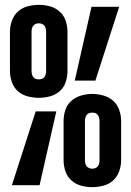

<svg xmlns="http://www.w3.org/2000/svg" viewBox="-20 -763 540 791"><path d="M140 -360Q117 -360 94 -366Q71 -372 54 -387Q37 -402 29 -424.5Q21 -447 21 -470V-632Q21 -655 29 -677.5Q37 -700 54 -715.5Q71 -731 94 -737Q117 -743 140 -743Q163 -743 185.5 -737Q208 -731 225.5 -715.5Q243 -700 250.5 -677.5Q258 -655 258 -632V-470Q258 -447 250.5 -424.5Q243 -402 225.5 -387Q208 -372 185.5 -366Q163 -360 140 -360ZM288 -431 357 -735H471L373 -431ZM140 -436Q146 -436 152.5 -438Q159 -440 163 -445.5Q167 -451 168.5 -457.5Q170 -464 170 -470V-632Q170 -639 168.5 -645.5Q167 -652 163 -657Q159 -662 152.5 -664.5Q146 -667 140 -667Q133 -667 127 -664.5Q121 -662 117 -657Q113 -652 111.5 -645.5Q110 -639 110 -632V-470Q110 -464 111.5 -457.5Q113 -451 117 -445.5Q121 -440 127 -438Q133 -436 140 -436ZM360 8Q337 8 314.5 2Q292 -4 274.5 -19.5Q257 -35 249.5 -57.5Q242 -80 242 -103V-265Q242 -288 249.5 -310.5Q257 -333 274.5 -348Q292 -363 314.5 -369.5Q337 -376 360 -376Q383 -376 406 -369.5Q429 -363 446 -348Q463 -333 471 -310.5Q479 -288 479 -265V-103Q479 -80 471 -57.5Q463 -35 446 -19.5Q429 -4 406 2Q383 8 360 8ZM29 0 127 -304H212L143 0ZM360 -68Q367 -68 373 -70.5Q379 -73 383 -78Q387 -83 388.5 -89.5Q390 -96 390 -103V-265Q390 -271 388.5 -277.5Q387 -284 383 -289.5Q379 -295 373 -297Q367 -299 360 -299Q354 -299 347.5 -297Q341 -295 337 -289.5Q333 -284 331.5 -277.5Q330 -271 330 -265V-103Q330 -96 331.5 -89.5Q333 -83 337 -78Q341 -73 347.5 -70.5Q354 -68 360 -68Z"/></svg>

Font: Iosevka Web
Style: Bold
Weight: 700
Monospace: yes
Designer: Belleve Invis
Foundry: Belleve Invis
Version: Version 28.0.3; ttfautohint (v1.8.3)